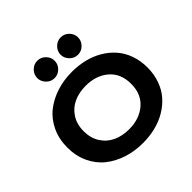

<svg xmlns="http://www.w3.org/2000/svg" viewBox="-231 -1152 1372 1372"><g transform="rotate(-45 455.0 -465.5)"><path d="M511 -791.7Q484.9 -818.4 484.9 -853Q484.9 -887.7 511 -914.3Q537.1 -940.9 573.2 -940.9Q609.4 -940.9 635.3 -914.6Q661.1 -888.2 661.1 -853Q661.1 -817.9 635.3 -791.5Q609.4 -765.1 573.2 -765.1Q537.1 -765.1 511 -791.7ZM274.9 -791.5Q249 -817.9 249 -853Q249 -888.2 274.9 -914.6Q300.8 -940.9 336.9 -940.9Q373 -940.9 398.9 -914.6Q424.8 -888.2 424.8 -853Q424.8 -817.9 398.9 -791.5Q373 -765.1 336.9 -765.1Q300.8 -765.1 274.9 -791.5ZM455.1 -710Q521 -710 581.3 -695.3Q641.6 -680.7 692.4 -650.6Q743.2 -620.6 780.5 -578.1Q817.9 -535.6 838.9 -477.1Q859.9 -418.5 859.9 -350.1Q859.9 -281.7 838.9 -223.1Q817.9 -164.6 780.5 -122.1Q743.2 -79.6 692.4 -49.6Q641.6 -19.5 581.3 -4.9Q521 9.8 455.1 9.8Q372.1 9.8 299.1 -13.9Q226.1 -37.6 170.4 -82Q114.7 -126.5 82.3 -195.6Q49.8 -264.6 49.8 -350.1Q49.8 -435.5 82.3 -504.6Q114.7 -573.7 170.4 -618.2Q226.1 -662.6 299.1 -686.3Q372.1 -710 455.1 -710ZM455.1 -129.9Q559.1 -129.9 627 -188Q694.8 -246.1 694.8 -350.1Q694.8 -454.1 627 -512Q559.1 -569.8 455.1 -569.8Q387.2 -569.8 333.7 -545.4Q280.3 -521 247.6 -470.5Q214.8 -419.9 214.8 -350.1Q214.8 -280.3 247.6 -229.5Q280.3 -178.7 334 -154.3Q387.7 -129.9 455.1 -129.9Z"/></g></svg>

Font: Copperplate CC
Style: Bold
Weight: 700
Designer: indestructible type*
Foundry: Cowboy Collective
Version: Version 1.000